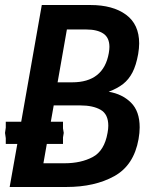

<svg xmlns="http://www.w3.org/2000/svg" viewBox="-23 -745 643 765"><path d="M46 -171.5H0V-194.5L-3 -215.5L0 -236.5V-260H61.5L143.5 -725H337.5Q426.5 -725 479 -686.5Q531.5 -648 531.5 -572Q531.5 -553.5 527.5 -529.5Q519.5 -485 504.8 -456.5Q490 -428 467.2 -410.2Q444.5 -392.5 410 -379.5Q464 -370.5 498.8 -336.2Q533.5 -302 533.5 -237.5Q533.5 -216 529 -190.5Q510.5 -86.5 432.5 -43.2Q354.5 0 242 0H15.5ZM405.5 -215.5Q408.5 -231.5 408.5 -244Q408.5 -290 378 -307.5Q347.5 -325 296.5 -325H191L179.5 -260H228V-233.5L231 -215.5L228 -197.5V-171.5H163.5L150 -94.5H234.5Q299.5 -94.5 346.2 -119.2Q393 -144 405.5 -215.5ZM410.5 -533.5Q413 -548.5 413 -558Q413 -595 388.8 -611.2Q364.5 -627.5 321 -627.5H243.5L206.5 -417H264.5Q390 -417 410.5 -533.5Z"/></svg>

Font: JuliaMono SemiBoldItalic
Style: Regular
Weight: 600
Italic angle: -9°
Monospace: yes
Designer: cormullion
Foundry: corm
Version: Version 0.049; ttfautohint (v1.8.4)